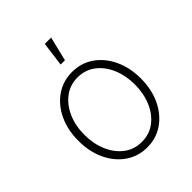

<svg xmlns="http://www.w3.org/2000/svg" viewBox="-215 -882 1017 1017"><g transform="rotate(-45 293.0 -374.0)"><path d="M293 11.7Q225.6 11.7 172.6 -24.9Q119.6 -61.5 89.4 -125.2Q59.1 -189 59.1 -271Q59.1 -353 89.4 -416.7Q119.6 -480.5 172.6 -516.8Q225.6 -553.2 293 -553.2Q360.8 -553.2 413.6 -516.8Q466.3 -480.5 496.6 -416.5Q526.9 -352.5 526.9 -271Q526.9 -189 496.6 -125.2Q466.3 -61.5 413.6 -24.9Q360.8 11.7 293 11.7ZM293 -29.3Q350.1 -29.3 392.6 -61.5Q435.1 -93.8 458.5 -148.7Q481.9 -203.6 481.9 -271Q481.9 -337.9 458.5 -392.8Q435.1 -447.8 392.6 -480Q350.1 -512.2 293 -512.2Q236.3 -512.2 193.8 -479.7Q151.4 -447.3 127.7 -392.8Q104 -338.4 104 -271Q104 -203.6 127.7 -148.7Q151.4 -93.8 193.8 -61.5Q236.3 -29.3 293 -29.3ZM278.3 -623.5 296.4 -760.3H343.8L310.5 -623.5Z"/></g></svg>

Font: Inter ExtraLight
Style: Regular
Weight: 250
Designer: Rasmus Andersson
Foundry: rsms
Version: Version 4.001;git-66647c0bb